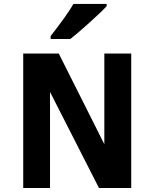

<svg xmlns="http://www.w3.org/2000/svg" viewBox="-20 -945 741 965"><path d="M639.6 0H477.5L231.4 -482.9V0H96.7V-675.8H275.4L504.4 -220.2V-675.8H639.6ZM333.5 -749H234.4V-763.7Q318.4 -871.1 349.1 -925.3H516.1V-914.1Q490.7 -886.2 429.4 -831.1Q368.2 -775.9 333.5 -749Z"/></svg>

Font: Cadman
Style: Bold
Weight: 700
Designer: Paul James MIller
Foundry: High-Logic / Made with FontCreator
Version: Version 2.114;March 28, 2021;FontCreator 13.0.0.2683 64-bit